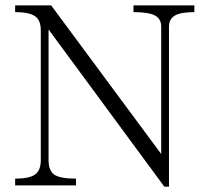

<svg xmlns="http://www.w3.org/2000/svg" viewBox="-20 -698 790 724"><path d="M37.1 1H266.6V-24.4Q206.1 -24.4 183.6 -40Q163.1 -55.7 163.1 -93.8V-586.9L599.6 5.9H617.2V-597.7Q617.2 -626 639.6 -639.6Q662.1 -652.3 712.9 -652.3V-677.7H483.4V-652.3Q540 -652.3 564.5 -639.6Q587.9 -627 587.9 -597.7V-117.2L172.9 -677.7H37.1V-652.3Q90.8 -652.3 112.3 -636.7Q133.8 -622.1 133.8 -583V-93.8Q133.8 -55.7 112.3 -40Q90.8 -24.4 37.1 -24.4Z"/></svg>

Font: Batang
Style: Regular
Weight: 400
Version: Version 2.21